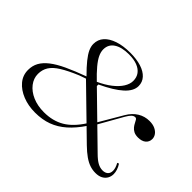

<svg xmlns="http://www.w3.org/2000/svg" viewBox="-142 -1000 1291 1291"><g transform="rotate(45 504.0 -354.0)"><path d="M292 15Q227 15 173.5 -6.5Q120 -28 88 -66Q56 -104 56 -155Q56 -195 73.5 -227Q91 -259 128 -288Q165 -317 224 -344.5Q283 -372 365 -402Q320 -447 293.5 -480Q267 -513 255 -539Q243 -565 243 -589Q243 -631 269.5 -660.5Q296 -690 345 -706.5Q394 -723 461 -723Q521 -723 565.5 -709Q610 -695 634.5 -668Q659 -641 659 -604Q659 -557 609.5 -512Q560 -467 460 -420V-401L437 -424Q492 -449 530.5 -479Q569 -509 589 -541Q609 -573 609 -603Q609 -637 591.5 -660.5Q574 -684 541.5 -696.5Q509 -709 462 -709Q394 -709 355 -683.5Q316 -658 316 -610Q316 -586 328.5 -559.5Q341 -533 369 -499.5Q397 -466 443 -422L784 -89Q816 -57 840 -44Q864 -31 888 -31Q912 -31 926 -43.5Q940 -56 940 -80Q940 -92 935.5 -106.5Q931 -121 922 -137L934 -142Q947 -122 953 -103Q959 -84 959 -67Q959 -44 948.5 -25.5Q938 -7 917.5 4Q897 15 866 15Q838 15 811.5 6Q785 -3 756.5 -23Q728 -43 694 -76L373 -389L325 -372Q251 -341 206 -313Q161 -285 141.5 -254Q122 -223 122 -183Q122 -141 149.5 -105.5Q177 -70 224.5 -49.5Q272 -29 333 -29Q416 -29 478 -65.5Q540 -102 592 -184L604 -171Q561 -107 514.5 -66Q468 -25 414 -5Q360 15 292 15ZM901 -356Q875 -356 859 -364.5Q843 -373 833 -385.5Q823 -398 817 -410.5Q811 -423 805.5 -431.5Q800 -440 791 -440Q778 -440 766 -429Q754 -418 740 -394L642 -221L632 -231L731 -400Q757 -444 794.5 -467Q832 -490 877 -490Q909 -490 931 -479.5Q953 -469 964.5 -452.5Q976 -436 976 -417Q976 -403 970.5 -391.5Q965 -380 955 -372Q945 -364 931 -360Q917 -356 901 -356Z"/></g></svg>

Font: Kalnia SemiExpanded Light
Style: Regular
Weight: 300
Width: 6
Designer: Frida Medrano
Foundry: Frida Medrano
Version: Version 1.105